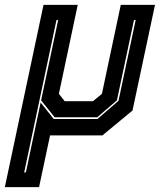

<svg xmlns="http://www.w3.org/2000/svg" viewBox="-60 -560 666 794"><path d="M-40 214 120 -540H261.5L183.5 -172L207.5 -141.5H324.5L361.5 -172L439.5 -540H581L488 -103L363.5 0H147L101.5 214ZM40 153H47L108 -136L162 -68H343L430 -143L501 -477H494L423.5 -145L342 -75H166L110 -145L180.5 -477H173.5Z"/></svg>

Font: Tourney Expanded ExtraBold
Style: Italic
Weight: 800
Width: 7
Italic angle: -12°
Designer: Tyler Finck
Foundry: Etcetera Type Co
Version: Version 1.010; ttfautohint (v1.8.3)